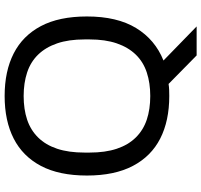

<svg xmlns="http://www.w3.org/2000/svg" viewBox="-40 -698 868 828"><g transform="rotate(-90 394.0 -284.0)"><path d="M569 130 446 9Q433 11 420 11.5Q407 12 394 12Q287 12 210.5 -27Q134 -66 92.5 -145Q51 -224 51 -343Q51 -463 92.5 -541.5Q134 -620 210.5 -659Q287 -698 394 -698Q501 -698 577.5 -659Q654 -620 695.5 -541.5Q737 -463 737 -343Q737 -213 687 -131Q637 -49 547 -13L694 130ZM394 -70Q450 -70 495.5 -85Q541 -100 572.5 -132.5Q604 -165 621 -214.5Q638 -264 638 -332V-353Q638 -422 621 -471.5Q604 -521 572.5 -553.5Q541 -586 495.5 -601Q450 -616 394 -616Q337 -616 292 -601Q247 -586 215 -553.5Q183 -521 166.5 -471.5Q150 -422 150 -353V-332Q150 -264 166.5 -214.5Q183 -165 215 -132.5Q247 -100 292 -85Q337 -70 394 -70Z"/></g></svg>

Font: Archivo SemiBold
Style: Regular
Weight: 400
Version: Version 2.001